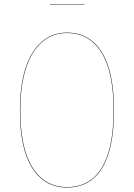

<svg xmlns="http://www.w3.org/2000/svg" viewBox="-20 -837 604 866"><path d="M360.8 -814.9H205.1V-816.9H360.8ZM282.2 -689.9Q383.3 -689.9 438.7 -602.3Q494.1 -514.6 494.1 -339.8Q494.1 -165.5 440.2 -78.4Q386.2 8.8 282.2 8.8Q181.6 8.8 125.7 -78.6Q69.8 -166 69.8 -337.9Q69.8 -509.3 127.2 -599.6Q184.6 -689.9 282.2 -689.9ZM282.2 -688Q185.1 -688 128.4 -597.9Q71.8 -507.8 71.8 -337.9Q71.8 -167.5 127.2 -80.3Q182.6 6.8 282.2 6.8Q385.3 6.8 438.7 -79.8Q492.2 -166.5 492.2 -339.8Q492.2 -513.2 437.3 -600.6Q382.3 -688 282.2 -688Z"/></svg>

Font: Fira Sans Compressed Two
Style: Regular
Weight: 100
Width: 1
Designer: Carrois Corporate & Edenspiekermann AG
Foundry: Carrois Corporate GbR & Edenspiekermann AG
Version: Version 4.203;PS 004.203;hotconv 1.0.88;makeotf.lib2.5.64775